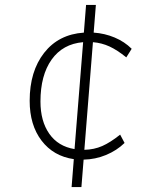

<svg xmlns="http://www.w3.org/2000/svg" viewBox="-20 -644 660 783"><path d="M359 -472 324 -33Q364 -34 397 -48.5Q430 -63 470 -95L488 -61Q456 -30 412.5 -12Q369 6 321 7L312 119H272L281 5Q198 -7 149.5 -70.5Q101 -134 101 -233Q101 -353 160 -428.5Q219 -504 322 -511L331 -624H371L362 -511Q407 -508 447.5 -491Q488 -474 517 -445L495 -410Q458 -440 426.5 -454.5Q395 -469 359 -472ZM284 -36 319 -472Q236 -465 190.5 -401Q145 -337 145 -230Q145 -150 181 -98.5Q217 -47 284 -36Z"/></svg>

Font: Muli ExtraLight
Style: Italic
Weight: 275
Italic angle: -4.541°
Designer: Vernon Adams
Foundry: Vernon Adams
Version: Version 2.001